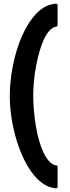

<svg xmlns="http://www.w3.org/2000/svg" viewBox="-20 -885 380 1040"><path d="M160 -366Q160 -330 163.5 -289Q167 -248 173.5 -207Q180 -166 190.5 -128Q201 -90 215 -60Q229 -30 246.5 -11Q264 8 285 11Q292 11 292 19V127Q292 135 283 135Q245 132 211.5 108.5Q178 85 150.5 46.5Q123 8 101 -41.5Q79 -91 64 -145.5Q49 -200 41 -256.5Q33 -313 33 -366Q33 -444 50 -530Q67 -616 99 -689.5Q131 -763 177.5 -812Q224 -861 283 -865Q292 -865 292 -857V-749Q292 -743 285 -741Q265 -738 247.5 -718.5Q230 -699 216.5 -669Q203 -639 192.5 -601Q182 -563 174.5 -522.5Q167 -482 163.5 -441.5Q160 -401 160 -366Z"/></svg>

Font: RonaldsonGothic
Style: Regular
Weight: 400
Designer: Mr. Robertson for MacKellar, Smiths & Jordan Co. Philadelphia
Foundry: CAT-Fonts Peter Wiegel
Version: Version 1.000